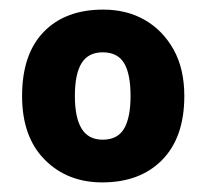

<svg xmlns="http://www.w3.org/2000/svg" viewBox="-20 -742 429 400"><path d="M364 -542Q364 -456 318 -409Q272 -362 193 -362Q120 -362 73 -409.5Q26 -457 26 -542Q26 -629 71 -675.5Q116 -722 195 -722Q244 -722 281.5 -700.5Q319 -679 341.5 -639Q364 -599 364 -542ZM136 -542Q136 -497 150 -474Q164 -451 194 -451Q225 -451 238.5 -474Q252 -497 252 -542Q252 -588 238.5 -610.5Q225 -633 194 -633Q164 -633 150 -610.5Q136 -588 136 -542Z"/></svg>

Font: Noto Sans Symbols ExtraBold
Style: Regular
Weight: 800
Version: Version 2.002